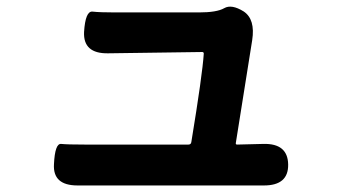

<svg xmlns="http://www.w3.org/2000/svg" viewBox="-20 -551 1040 587"><path d="M217 16Q141 16 145 -49Q148 -113 167 -111Q186 -109 240 -109H556Q564 -109 565 -117Q599 -324 603 -387Q603 -392 598 -392L310 -388Q234 -387 237 -453Q241 -518 263 -515.5Q285 -513 332 -513H588Q643 -513 665.5 -526Q688 -539 725 -516Q761 -492 751 -428L701 -114Q700 -109 705 -109L785 -111Q860 -113 861 -48Q862 16 787 16Z"/></svg>

Font: Resource Han Rounded JP
Style: Bold
Weight: 700
Designer: Cyano Hao (round all glyphs); Ryoko NISHIZUKA 西塚涼子 (kana, bopomofo & ideographs); Paul D. Hunt (Latin, Greek & Cyrillic)
Foundry: Cyano Hao
Version: 0.990